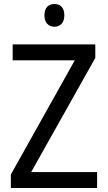

<svg xmlns="http://www.w3.org/2000/svg" viewBox="-20 -935 535 955"><path d="M251 -915C221 -915 201 -897 201 -859C201 -821 222 -802 251 -802C279 -802 300 -821 300 -859C300 -897 280 -915 251 -915ZM463 0V-79H135L454 -647V-714H43V-635H352L34 -67V0Z"/></svg>

Font: Noto Sans Lao Looped SemiCondensed
Style: Regular
Weight: 400
Width: 4
Designer: Mark Frömberg, Ben Mitchell
Foundry: The Fontpad Ltd
Version: Version 1.002